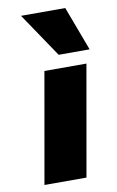

<svg xmlns="http://www.w3.org/2000/svg" viewBox="-87 -807 519 855"><g transform="rotate(-10 173.0 -380.0)"><path d="M71 -760H271L346 -560H206ZM131 -500H321L233 0H43Z"/></g></svg>

Font: Overused Grotesk Black
Style: Italic
Weight: 900
Italic angle: -10°
Version: Version 0.003